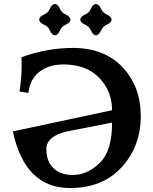

<svg xmlns="http://www.w3.org/2000/svg" viewBox="-20 -947 781 977"><path d="M350.6 -56.6Q423.8 -56.6 487.1 -117.2Q550.3 -177.7 550.3 -323.2L314.5 -276.9Q215.8 -251 215.8 -189Q215.8 -125.5 252.2 -91.1Q288.6 -56.6 350.6 -56.6ZM336.4 9.8Q106.9 9.8 45.4 -278.3L550.3 -386.2Q550.3 -482.9 484.9 -551Q419.4 -619.1 302.7 -619.1Q229 -619.1 180.7 -581.8Q132.3 -544.4 124.5 -474.1L79.1 -481.4Q90.3 -550.8 90.3 -614.7Q90.3 -635.7 89.4 -655.8Q219.7 -703.1 350.6 -703.1Q511.2 -703.1 603.8 -604.7Q696.3 -506.3 696.3 -356.4Q696.3 -202.6 599.4 -96.4Q502.4 9.8 336.4 9.8ZM468.3 -767.1Q452.6 -768.6 443.4 -790.8Q434.1 -813 411.9 -822.3Q389.6 -831.5 388.2 -847.2Q389.6 -862.8 411.9 -872.3Q434.1 -881.8 443.4 -903.6Q452.6 -925.3 468.3 -926.8Q483.9 -925.3 493.4 -903.6Q502.9 -881.8 524.7 -872.3Q546.4 -862.8 547.9 -847.2Q546.4 -831.5 524.7 -822.3Q502.9 -813 493.4 -790.8Q483.9 -768.6 468.3 -767.1ZM259.3 -767.1Q243.7 -768.6 234.4 -790.8Q225.1 -813 202.9 -822.3Q180.7 -831.5 179.2 -847.2Q180.7 -862.8 202.9 -872.3Q225.1 -881.8 234.4 -903.6Q243.7 -925.3 259.3 -926.8Q274.9 -925.3 284.4 -903.6Q293.9 -881.8 315.7 -872.3Q337.4 -862.8 338.9 -847.2Q337.4 -831.5 315.7 -822.3Q293.9 -813 284.4 -790.8Q274.9 -768.6 259.3 -767.1Z"/></svg>

Font: Kelvinch
Style: Bold
Weight: 700
Designer: Paul James Miller
Foundry: High-Logic / Made with FontCreator
Version: Version 3.501;March 28, 2021;FontCreator 13.0.0.2683 64-bit